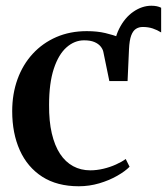

<svg xmlns="http://www.w3.org/2000/svg" viewBox="-20 -638 582 669"><path d="M424.5 -355.5 387.5 -398 375.5 -444Q375.5 -498.5 395 -537.5Q414.5 -576.5 444.8 -597.2Q475 -618 507.5 -618Q528 -618 541.5 -611V-525Q528 -533.5 512.2 -538.8Q496.5 -544 477.5 -544Q464 -544 453.8 -537.5Q443.5 -531 437.2 -514.5Q431 -498 429.5 -466.5ZM254.5 11Q179 11 127.2 -22.2Q75.5 -55.5 49 -114.5Q22.5 -173.5 22.5 -250.5Q22.5 -311 41 -362Q59.5 -413 94 -450.5Q128.5 -488 176.2 -508.8Q224 -529.5 282.5 -529.5Q319 -529.5 347 -522.8Q375 -516 395.8 -508.2Q416.5 -500.5 429.5 -497.5L424.5 -355.5H361L340 -457.5Q338 -467 330.5 -476.2Q323 -485.5 309 -491.5Q295 -497.5 273 -497.5Q239.5 -497.5 211.8 -473Q184 -448.5 167.5 -398.5Q151 -348.5 151 -272.5Q150.5 -216 160.5 -173.2Q170.5 -130.5 189.2 -102Q208 -73.5 234.8 -59Q261.5 -44.5 294.5 -44.5Q317 -44.5 340.2 -50Q363.5 -55.5 384 -64.8Q404.5 -74 418 -84L431.5 -57Q416.5 -41.5 388.5 -25.5Q360.5 -9.5 325.8 0.8Q291 11 254.5 11Z"/></svg>

Font: Merriweather 120pt SemiBold
Style: Regular
Weight: 600
Version: Version 2.100